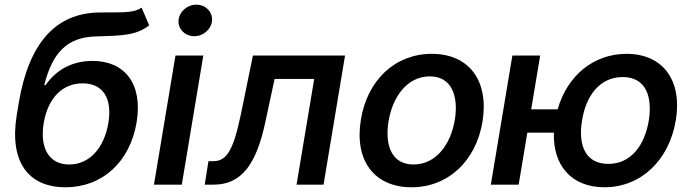

<svg xmlns="http://www.w3.org/2000/svg" viewBox="-20 -780 2926 811"><path d="M610.1 -672.9 578.1 -747.9C540.1 -721.6 483.3 -729.4 398.4 -727.3C215.6 -724.4 101.9 -599.1 59.3 -345.9L50.8 -294.7C18.1 -94.5 100.9 11 256.7 11C411.9 11 528.8 -95.2 557.2 -263.8C584.2 -429.7 503.6 -522.7 371.1 -522.7C289.1 -522.7 219.1 -488.3 172.9 -420.8H166.9C201.7 -558.2 264.2 -623.2 384.9 -626.1C491.5 -629.3 555 -629.6 610.1 -672.9ZM164.8 -261.4C183.2 -367.5 244.7 -427.9 328.8 -427.9C413.4 -427.9 454.9 -367.5 437.9 -261.4C419.7 -153.1 356.9 -85.2 272.4 -85.2C187.5 -85.2 146.7 -153.8 164.8 -261.4Z M630.3 0H747.9L838.8 -545.5H721.2ZM734 -693.9C731.5 -657.3 761.7 -627.1 800.8 -627.1C839.5 -627.1 873.2 -657.3 875.7 -693.9C877.8 -730.5 848.4 -760.3 809.3 -760.3C770.6 -760.3 736.9 -730.5 734 -693.9Z M844.8 0H881.7C1000 0 1062.9 -85.2 1101.2 -266.3L1139.9 -446.7H1307.2L1232.6 0H1346.6L1437.5 -545.5H1048.3L998.9 -304C965.6 -143.5 938.2 -99.1 879.6 -99.1H860.4Z M1718.4 11C1872.9 11 1990.4 -99.8 2018.1 -266.3C2045.8 -437.9 1962.4 -552.6 1804 -552.6C1649.1 -552.6 1531.2 -441.8 1504.3 -274.1C1476.2 -103.7 1559.3 11 1718.4 11ZM1621.1 -266.7C1637.8 -371.1 1699.9 -457.4 1795.8 -457.4C1887.4 -457.4 1917.3 -375 1901.3 -274.9C1884.2 -170.1 1822.1 -85.2 1726.6 -85.2C1634.2 -85.2 1604.8 -166.5 1621.1 -266.7Z M2261.7 -545.5H2144.2L2053.3 0H2170.8L2207.4 -219.5H2319.6C2315 -80.6 2394.5 11 2533 11C2687.9 11 2806.5 -103.7 2834.5 -271.3C2862.6 -438.9 2781.6 -552.6 2626.8 -552.6C2486.5 -552.6 2375.7 -459.9 2335.6 -318.2H2223.7ZM2438.6 -271.3C2454.5 -372.9 2511.7 -454.5 2610.1 -454.5C2708.1 -454.5 2736.5 -372.5 2720.5 -271.3C2703.8 -169.7 2647.7 -87.7 2549.4 -87.7C2451.3 -87.7 2421.2 -169.4 2438.6 -271.3Z"/></svg>

Font: Magic Ui Pro Semi Bold
Style: Italic
Weight: 600
Italic angle: -9.39999°
Designer: Stefan Endress, Andreas Faust
Version: Version 1.000;FEAKit 1.0